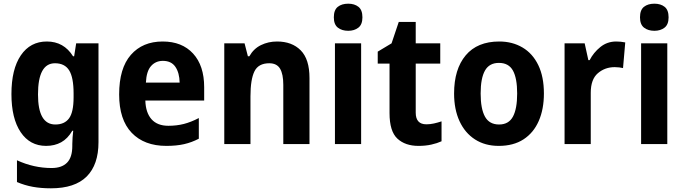

<svg xmlns="http://www.w3.org/2000/svg" viewBox="-20 -781 3709 1041"><path d="M234 -556Q326 -556 376 -476H382L393 -546H514V-10Q514 112 450 176Q386 240 256 240Q203 240 158.5 232Q114 224 72 206V88Q163 130 260 130Q315 130 343.5 101Q372 72 372 11V0Q372 -16 373.5 -36Q375 -56 377 -72H372Q347 -29 311.5 -9.5Q276 10 230 10Q142 10 92 -64.5Q42 -139 42 -271Q42 -406 93 -481Q144 -556 234 -556ZM278 -438Q186 -438 186 -269Q186 -106 280 -106Q330 -106 354.5 -139.5Q379 -173 379 -253V-274Q379 -361 355 -399.5Q331 -438 278 -438Z M862 -556Q967 -556 1027 -490.5Q1087 -425 1087 -308V-236H768Q770 -170 801.5 -134.5Q833 -99 893 -99Q938 -99 977 -109Q1016 -119 1058 -141V-29Q1020 -9 978.5 0.5Q937 10 882 10Q762 10 694 -61Q626 -132 626 -269Q626 -411 689.5 -483.5Q753 -556 862 -556ZM863 -451Q824 -451 799 -423Q774 -395 771 -333H954Q953 -386 931 -418.5Q909 -451 863 -451Z M1482 -556Q1563 -556 1610.5 -508Q1658 -460 1658 -358V0H1516V-321Q1516 -379 1498.5 -408.5Q1481 -438 1440 -438Q1381 -438 1359.5 -394Q1338 -350 1338 -259V0H1196V-546H1306L1324 -476H1332Q1355 -517 1395 -536.5Q1435 -556 1482 -556Z M1868 -761Q1902 -761 1923.5 -744Q1945 -727 1945 -687Q1945 -648 1923 -631Q1901 -614 1868 -614Q1834 -614 1812 -631Q1790 -648 1790 -687Q1790 -727 1811.5 -744Q1833 -761 1868 -761ZM1938 -546V0H1796V-546Z M2292 -107Q2312 -107 2332.5 -111.5Q2353 -116 2374 -123V-15Q2350 -4 2318.5 3Q2287 10 2249 10Q2177 10 2134.5 -29.5Q2092 -69 2092 -168V-436H2028V-501L2103 -546L2142 -662H2234V-546H2367V-436H2234V-170Q2234 -107 2292 -107Z M2929 -274Q2929 -189 2901 -125Q2873 -61 2818.5 -25.5Q2764 10 2684 10Q2610 10 2555.5 -25Q2501 -60 2471.5 -124Q2442 -188 2442 -274Q2442 -406 2505 -481Q2568 -556 2687 -556Q2758 -556 2813 -523.5Q2868 -491 2898.5 -428Q2929 -365 2929 -274ZM2586 -274Q2586 -191 2609.5 -148.5Q2633 -106 2686 -106Q2738 -106 2761 -148.5Q2784 -191 2784 -274Q2784 -357 2761 -398.5Q2738 -440 2685 -440Q2633 -440 2609.5 -398.5Q2586 -357 2586 -274Z M3321 -556Q3346 -556 3370 -551L3358 -412Q3350 -414 3337.5 -415.5Q3325 -417 3313 -417Q3260 -417 3221.5 -384Q3183 -351 3183 -278V0H3041V-546H3150L3170 -455H3177Q3198 -496 3235 -526Q3272 -556 3321 -556Z M3528 -761Q3562 -761 3583.5 -744Q3605 -727 3605 -687Q3605 -648 3583 -631Q3561 -614 3528 -614Q3494 -614 3472 -631Q3450 -648 3450 -687Q3450 -727 3471.5 -744Q3493 -761 3528 -761ZM3598 -546V0H3456V-546Z"/></svg>

Font: Noto Sans Arabic SemCond
Style: Bold
Weight: 700
Width: 4
Designer: Monotype Design Team, Nadine Chahine, Nizar Qandah and Khaled Hosny
Foundry: Monotype Imaging Inc.
Version: Version 2.012; ttfautohint (v1.8.4.7-5d5b)